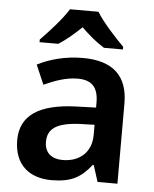

<svg xmlns="http://www.w3.org/2000/svg" viewBox="-54 -812 694 867"><g transform="rotate(5 292.5 -378.0)"><path d="M357 -766H228C201 -721 141 -656 104 -618V-606H189C224 -628 256 -656 292 -690C327 -656 361 -627 396 -606H482V-618C445 -655 384 -721 357 -766ZM306 -552C225 -552 154 -532 100 -504L138 -416C186 -438 238 -457 290 -457C349 -457 384 -431 384 -357V-334L293 -331C125 -325 42 -268 42 -157C42 -43 114 10 211 10C302 10 345 -16 392 -75H396L420 0H510V-364C510 -490 440 -552 306 -552ZM318 -254 384 -256V-210C384 -128 327 -85 254 -85C206 -85 172 -109 172 -160C172 -218 209 -249 318 -254Z"/></g></svg>

Font: Noto Sans Khmer UI SemiBold
Style: Regular
Weight: 600
Designer: Danh Hong and the Monotype Design Team
Foundry: Monotype Imaging Inc.
Version: Version 2.002